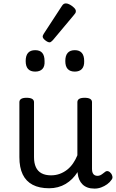

<svg xmlns="http://www.w3.org/2000/svg" viewBox="-20 -1090 685 1129"><path d="M269 17Q211 17 172 -3.5Q133 -24 113.5 -64.5Q94 -105 94 -166V-489Q94 -502 104.5 -508.5Q115 -515 136 -515Q158 -515 169 -508.5Q180 -502 180 -489V-166Q180 -131 191 -107Q202 -83 224.5 -71Q247 -59 280 -59Q308 -59 332 -68Q356 -77 375.5 -92.5Q395 -108 410 -130Q425 -152 435 -177V-489Q435 -502 445.5 -508.5Q456 -515 478 -515Q499 -515 510 -508.5Q521 -502 521 -489V-96Q521 -82 525 -73Q529 -64 536.5 -60Q544 -56 553 -56Q562 -56 569.5 -59.5Q577 -63 584.5 -69Q592 -75 599 -80Q607 -86 616.5 -83Q626 -80 634 -69Q639 -62 641 -52Q643 -42 636 -33Q626 -18 610 -6.5Q594 5 575 12Q556 19 536 19Q512 19 494.5 12.5Q477 6 465 -6Q453 -18 446 -34Q439 -50 437 -69L436 -78Q422 -56 404.5 -38.5Q387 -21 366 -8.5Q345 4 320.5 10.5Q296 17 269 17ZM187 -669Q159 -669 145 -684.5Q131 -700 131 -731Q131 -763 145 -779Q159 -795 187 -795Q215 -795 228.5 -779Q242 -763 242 -731Q244 -700 229.5 -684.5Q215 -669 187 -669ZM420 -669Q392 -669 378 -684.5Q364 -700 364 -731Q364 -763 378 -779Q392 -795 420 -795Q447 -795 461 -779Q475 -763 475 -731Q476 -700 461.5 -684.5Q447 -669 420 -669ZM272 -841Q261 -841 246 -853Q231 -865 231 -875Q231 -878 232 -881Q233 -884 237 -891L344 -1055Q349 -1063 354.5 -1066.5Q360 -1070 368 -1070Q378 -1070 391.5 -1062.5Q405 -1055 415.5 -1044.5Q426 -1034 426 -1025Q426 -1018 423.5 -1013.5Q421 -1009 414 -1001L291 -854Q279 -841 272 -841Z"/></svg>

Font: Playwrite CL
Style: Regular
Weight: 400
Designer: Veronika Burian, José Scaglione
Foundry: TypeTogether
Version: Version 1.002